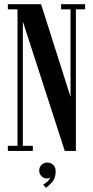

<svg xmlns="http://www.w3.org/2000/svg" viewBox="-20 -720 443 916"><path d="M17.5 0V-24.5H63.5V-675.5H17.5V-700H176L316.5 -257.5V-675.5H271.5V-700H386V-675.5H342V0H289L89 -617.5V-24.5H136.5V0ZM199 176.5 186 160.5Q195 156.5 205.5 146.8Q216 137 219 126.5Q213.5 131.5 204.5 131.5Q188.5 131.5 177.8 120.5Q167 109.5 167 93.5Q167 77.5 178 66.5Q189 55.5 205 55.5Q222.5 55.5 234 66.8Q245.5 78 245.5 97.5Q245.5 131 228 149.8Q210.5 168.5 199 176.5Z"/></svg>

Font: Imbue 50pt SemiBold
Style: Regular
Weight: 600
Designer: Tyler Finck
Foundry: Etcetera Type Company
Version: Version 1.102; ttfautohint (v1.8.3)